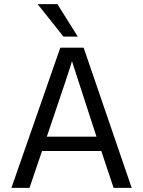

<svg xmlns="http://www.w3.org/2000/svg" viewBox="-20 -903 688 923"><path d="M218 -284 205 -246H444L431 -285L326 -609Q314 -566 218 -284ZM122 0H35L270 -674H382L613 0H526L467 -177H182ZM354 -727H285L161 -883H256Z"/></svg>

Font: Hind Guntur
Style: Regular
Weight: 400
Version: Version 1.000;PS 1.0;hotconv 1.0.86;makeotf.lib2.5.63406; tt